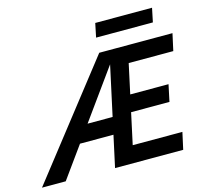

<svg xmlns="http://www.w3.org/2000/svg" viewBox="-155 -961 1177 1094"><g transform="rotate(-15 434.0 -414.0)"><path d="M-39 0 475 -658H575L101 0ZM163 -186 218 -285H538L517 -186ZM479 -284 501 -383H810L789 -284ZM392 0 535 -658H907L885 -558H622L523 -100H816L794 0ZM480 -746 497 -828H832L815 -746Z"/></g></svg>

Font: Ysabeau Infant
Style: Bold Italic
Weight: 700
Italic angle: -12°
Designer: Christian Thalmann (Catharsis Fonts)
Version: Version 2.001;gftools[0.9.30]; featfreeze: ss01,ss02,lnum